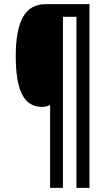

<svg xmlns="http://www.w3.org/2000/svg" viewBox="-20 -780 529 927"><path d="M412 127H349V-699H284V127H222V-273Q205 -264 182 -264Q117 -264 86.5 -324.5Q56 -385 56 -509Q56 -634 90.5 -697Q125 -760 201 -760H412Z"/></svg>

Font: Noto Sans Ethiopic ExtraCondensed Medium
Style: Regular
Weight: 500
Width: 2
Designer: Monotype Design Team
Foundry: Monotype Imaging Inc.
Version: Version 2.102; ttfautohint (v1.8.4.7-5d5b)